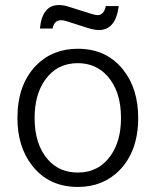

<svg xmlns="http://www.w3.org/2000/svg" viewBox="-20 -726 617 760"><path d="M288 -533Q403 -533 469 -448Q527 -374 527 -259Q527 -128 453 -52Q388 14 288 14Q173 14 107 -71Q49 -145 49 -259Q49 -391 123 -467Q188 -533 288 -533ZM288 -476Q205 -476 158 -409Q117 -351 117 -259Q117 -154 170 -94Q215 -43 288 -43Q371 -43 418 -110Q459 -168 459 -259Q459 -364 406 -424Q360 -476 288 -476ZM399 -702H450Q438 -607 371 -607Q354 -607 325 -616L244 -642Q232 -646 221 -646Q195 -646 188 -613H138Q147 -706 213 -706Q232 -706 250 -700L339 -672Q358 -666 366 -666Q391 -666 399 -702Z"/></svg>

Font: Almarai Light
Style: Regular
Weight: 300
Designer: Boutros International 2019
Foundry: Created by Boutros International 2019
Version: Version 1.10